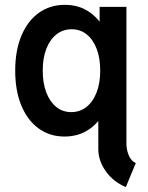

<svg xmlns="http://www.w3.org/2000/svg" viewBox="-20 -549 602 783"><path d="M493.2 213.9Q441.9 192.4 411.4 149.4Q380.9 106.4 380.9 59.1V-61.5H364.7L389.2 -103.5V-405.3L369.1 -459.5H386.2V-521H495.6V36.1Q495.6 61.5 505.1 84.5Q514.6 107.4 533.7 116.2ZM243.2 7.8Q182.6 7.8 137.2 -25.4Q91.8 -58.6 66.9 -118.9Q42 -179.2 42 -261.2Q42 -342.3 67.1 -402.8Q92.3 -463.4 137.9 -496.3Q183.6 -529.3 245.1 -529.3Q305.2 -529.3 349.9 -496.1Q394.5 -462.9 419.4 -402.6Q444.3 -342.3 444.3 -261.2Q444.3 -179.7 419.2 -119.4Q394 -59.1 349.1 -25.6Q304.2 7.8 243.2 7.8ZM270.5 -91.8Q306.2 -91.8 332.8 -113Q359.4 -134.3 374 -172.1Q388.7 -210 388.7 -261.2Q388.7 -312.5 374 -350.3Q359.4 -388.2 333.3 -408.9Q307.1 -429.7 272.5 -429.7Q236.8 -429.7 210.2 -408.7Q183.6 -387.7 168.9 -349.9Q154.3 -312 154.3 -261.2Q154.3 -210 168.7 -172.1Q183.1 -134.3 209.2 -113Q235.4 -91.8 270.5 -91.8Z"/></svg>

Font: Reddit Mono SemiBold
Style: Regular
Weight: 600
Monospace: yes
Designer: Stephen Hutchings
Foundry: Reddit
Version: Version 1.014